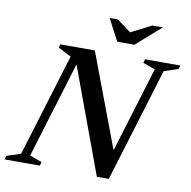

<svg xmlns="http://www.w3.org/2000/svg" viewBox="-114 -949 1038 1046"><g transform="rotate(10 405.5 -426.0)"><path d="M748.5 -624 556 6H490L274.5 -577.5L112 -45L179.5 -20.5L173 0H-22L-16 -20.5L62 -46L235.5 -614L163.5 -651L169 -670H359.5L554.5 -152L699 -625L631.5 -649.5L637.5 -670H833L826.5 -649.5ZM703 -858 566.5 -738H471.5L408.5 -858H454L532 -800.5L644.5 -858Z"/></g></svg>

Font: Newsreader 16pt SemiBold
Style: Italic
Weight: 600
Italic angle: -17°
Designer: Hugues Gentile
Foundry: Production Type
Version: Version 1.003; ttfautohint (v1.8.3)